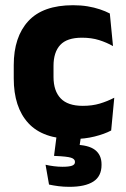

<svg xmlns="http://www.w3.org/2000/svg" viewBox="-20 -525 487 743"><path d="M263.1 12.9Q146.1 12.9 89.7 -48.5Q33.2 -109.9 33.2 -221.7V-272.7Q33.2 -382.2 89.7 -443.5Q146.2 -504.8 262.7 -504.8Q292.4 -504.8 318.5 -500.6Q344.6 -496.3 366.5 -488.9Q388.4 -481.6 405 -472.8L417.3 -346.6Q393 -360.5 363.6 -369.8Q334.2 -379.1 297 -379.1Q239.1 -379.1 213.1 -351Q187.1 -323 187.1 -270V-227.3Q187.1 -173.4 214.7 -144.4Q242.2 -115.4 300.5 -115.4Q337.1 -115.4 366.3 -124.2Q395.5 -133 422.2 -146.8L410.2 -20Q384.1 -6.2 346 3.3Q308 12.9 263.1 12.9ZM201.2 -16.1H296.2L283.5 68.2L224.7 36.2Q235.7 35.3 246.2 35.1Q256.8 34.8 267.4 35Q321.9 35.6 347.4 54.9Q372.9 74.3 372.9 110.7V113.7Q372.9 157 341.3 177.5Q309.6 198 248.5 198Q226.2 198 205.9 195.4Q185.6 192.7 169.7 189.2L156.3 112.5Q171.4 116.1 188.5 118.2Q205.5 120.4 221.7 120.4Q246.5 120.4 258.3 116.3Q270.1 112.2 270.1 102.2V101.2Q270.1 90 254.5 85.2Q238.9 80.3 193.2 78.5Q191.4 78.3 190.4 78.3Q189.5 78.3 189.1 78.3Z"/></svg>

Font: Anek Kannada Medium
Style: Regular
Weight: 500
Designer: Vaishnavi Murthy, Maithili Shingre (Kannada) & Yesha Goshar (Latin)
Foundry: Ek Type
Version: Version 1.003